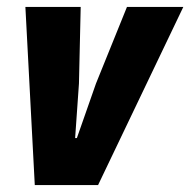

<svg xmlns="http://www.w3.org/2000/svg" viewBox="-20 -532 547 552"><path d="M53 -512H212L207 -292L196 -135H201L256 -292L345 -512H507L262 0H80Z"/></svg>

Font: Decalotype ExtraBold Italic
Style: Regular
Weight: 800
Italic angle: -12°
Designer: Alfredo Marco Pradil
Foundry: Alfredo Marco Pradil
Version: Version 1.0